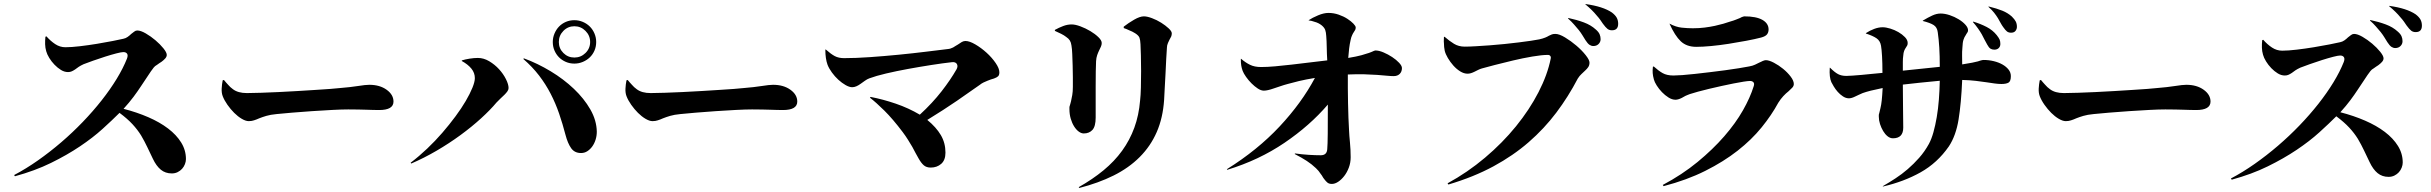

<svg xmlns="http://www.w3.org/2000/svg" viewBox="-20 -867 12040 951"><path d="M209 -613Q204 -630 203.5 -648Q203 -666 205 -685L210 -687Q230 -664 253.5 -648.5Q277 -633 304 -633Q333 -633 375.5 -638Q418 -643 460.5 -650Q503 -657 538.5 -664Q574 -671 591 -675Q602 -677 612 -684Q622 -691 630 -699Q638 -705 645 -710.5Q652 -716 660 -716Q677 -716 702 -701.5Q727 -687 750 -667.5Q773 -648 789.5 -627.5Q806 -607 806 -595Q806 -586 798.5 -577.5Q791 -569 780 -561Q774 -557 768.5 -553.5Q763 -550 758 -546Q747 -540 741 -532Q727 -514 712 -490.5Q697 -467 679 -441Q662 -415 641.5 -387.5Q621 -360 592 -328Q658 -311 714.5 -286.5Q771 -262 812.5 -230.5Q854 -199 877.5 -161Q901 -123 901 -79Q901 -67 896 -54Q891 -41 882 -31Q873 -21 860 -14.5Q847 -8 831 -8Q799 -8 776.5 -26.5Q754 -45 737 -81Q723 -110 709.5 -138.5Q696 -167 679 -196Q661 -225 636 -252Q611 -279 572 -308Q536 -272 488 -228.5Q440 -185 376 -142Q312 -99 232.5 -60Q153 -21 54 6L50 0Q109 -31 168 -72.5Q227 -114 283 -162Q339 -210 390 -263Q441 -316 483.5 -370Q526 -424 558 -476.5Q590 -529 609 -577Q615 -593 609.5 -601Q604 -609 591 -609Q581 -609 556 -602.5Q531 -596 501 -586.5Q471 -577 441.5 -566.5Q412 -556 394 -549Q379 -542 370 -536Q365 -533 361 -529.5Q357 -526 352 -523Q343 -517 335 -513.5Q327 -510 317 -510Q299 -510 282 -520.5Q265 -531 250 -546.5Q235 -562 224 -580Q213 -598 209 -613Z M1083 -391Q1077 -407 1078 -428Q1079 -449 1083 -469L1089 -471Q1095 -464 1100 -458Q1105 -452 1110 -447Q1120 -435 1134 -425Q1159 -406 1203 -406Q1232 -406 1273 -407.5Q1314 -409 1359.5 -411Q1405 -413 1452 -416Q1499 -419 1540.5 -421.5Q1582 -424 1615 -426.5Q1648 -429 1665 -431Q1715 -435 1753 -441Q1791 -447 1809 -447Q1861 -447 1895 -422.5Q1929 -398 1929 -364Q1929 -322 1858 -322Q1842 -322 1827 -322.5Q1812 -323 1794.5 -323.5Q1777 -324 1755 -324.5Q1733 -325 1705 -325Q1674 -325 1626 -322.5Q1578 -320 1526 -316.5Q1474 -313 1426.5 -309Q1379 -305 1350 -302Q1319 -299 1299 -293Q1279 -287 1264 -281Q1257 -278 1251 -275.5Q1245 -273 1238 -271Q1227 -267 1212 -267Q1197 -267 1177.5 -278.5Q1158 -290 1140 -308Q1122 -326 1106.5 -348Q1091 -370 1083 -391Z M2575 -578Q2643 -553 2707.5 -514Q2772 -475 2822.5 -427Q2873 -379 2904 -325Q2935 -271 2936 -215Q2936 -194 2930 -175Q2924 -156 2913.5 -141.5Q2903 -127 2889 -118Q2875 -109 2858 -109Q2826 -109 2809 -133Q2792 -157 2781 -199Q2767 -253 2749.5 -304Q2732 -355 2707.5 -402.5Q2683 -450 2650 -493Q2617 -536 2572 -575L2575 -578ZM2014 -61Q2056 -93 2096 -131Q2136 -169 2171 -209.5Q2206 -250 2236 -290.5Q2266 -331 2287 -367Q2308 -403 2320 -432.5Q2332 -462 2332 -480Q2332 -506 2315 -527Q2298 -548 2267 -565L2268 -568Q2284 -573 2306 -576.5Q2328 -580 2347 -580Q2376 -580 2403.5 -563.5Q2431 -547 2452 -524Q2473 -501 2486 -475Q2499 -449 2499 -431Q2499 -423 2493.5 -415Q2488 -407 2479 -398Q2474 -393 2469 -388.5Q2464 -384 2459 -379Q2454 -374 2449 -369Q2444 -364 2439 -359Q2409 -323 2363 -281Q2317 -239 2261 -198Q2205 -157 2142.5 -120.5Q2080 -84 2017 -57L2014 -61ZM2903 -659Q2903 -691 2880 -714Q2857 -737 2825 -737Q2793 -737 2770.5 -714Q2748 -691 2748 -659Q2748 -627 2770.5 -604.5Q2793 -582 2825 -582Q2857 -582 2880 -604.5Q2903 -627 2903 -659ZM2933 -659Q2933 -636 2924.5 -616.5Q2916 -597 2901.5 -583Q2887 -569 2867 -560.5Q2847 -552 2825 -552Q2802 -552 2782.5 -560.5Q2763 -569 2749 -583Q2735 -597 2726.5 -616.5Q2718 -636 2718 -659Q2718 -681 2726.5 -701Q2735 -721 2749 -735.5Q2763 -750 2782.5 -758.5Q2802 -767 2825 -767Q2847 -767 2867 -758.5Q2887 -750 2901.5 -735.5Q2916 -721 2924.5 -701Q2933 -681 2933 -659Z M3083 -391Q3077 -407 3078 -428Q3079 -449 3083 -469L3089 -471Q3095 -464 3100 -458Q3105 -452 3110 -447Q3120 -435 3134 -425Q3159 -406 3203 -406Q3232 -406 3273 -407.5Q3314 -409 3359.5 -411Q3405 -413 3452 -416Q3499 -419 3540.5 -421.5Q3582 -424 3615 -426.5Q3648 -429 3665 -431Q3715 -435 3753 -441Q3791 -447 3809 -447Q3861 -447 3895 -422.5Q3929 -398 3929 -364Q3929 -322 3858 -322Q3842 -322 3827 -322.5Q3812 -323 3794.5 -323.5Q3777 -324 3755 -324.5Q3733 -325 3705 -325Q3674 -325 3626 -322.5Q3578 -320 3526 -316.5Q3474 -313 3426.5 -309Q3379 -305 3350 -302Q3319 -299 3299 -293Q3279 -287 3264 -281Q3257 -278 3251 -275.5Q3245 -273 3238 -271Q3227 -267 3212 -267Q3197 -267 3177.5 -278.5Q3158 -290 3140 -308Q3122 -326 3106.5 -348Q3091 -370 3083 -391Z M4079 -546Q4068 -576 4068 -621L4070 -622Q4096 -599 4115 -589Q4134 -579 4161 -579Q4218 -579 4289 -584Q4360 -589 4431.5 -596Q4503 -603 4567.5 -611Q4632 -619 4674 -624Q4688 -625 4701 -632Q4707 -636 4713 -639.5Q4719 -643 4724 -646Q4735 -654 4744 -659Q4753 -664 4762 -664Q4782 -664 4811 -647Q4840 -630 4866.5 -606Q4893 -582 4911.5 -555Q4930 -528 4930 -509Q4930 -495 4923.5 -489Q4917 -483 4903 -478Q4896 -476 4888 -473.5Q4880 -471 4871 -467Q4861 -463 4851.5 -458.5Q4842 -454 4832 -446Q4783 -411 4719.5 -367.5Q4656 -324 4573 -273Q4617 -237 4640 -198Q4663 -159 4663 -111Q4663 -74 4642 -55.5Q4621 -37 4590 -37Q4569 -37 4556 -48Q4543 -59 4530 -82Q4523 -94 4515.5 -108Q4508 -122 4499 -139Q4489 -156 4477.5 -174.5Q4466 -193 4451 -213Q4402 -278 4360.5 -319Q4319 -360 4289 -383L4292 -387Q4354 -375 4417 -353.5Q4480 -332 4536 -299Q4599 -357 4644 -415Q4689 -473 4718 -524Q4726 -539 4719.5 -550Q4713 -561 4695 -559Q4650 -554 4592.5 -545Q4535 -536 4477.5 -525.5Q4420 -515 4369 -503Q4318 -491 4286 -479Q4281 -477 4275 -474Q4269 -471 4264 -467L4243 -452Q4232 -444 4221.5 -439.5Q4211 -435 4201 -435Q4187 -435 4168.5 -445.5Q4150 -456 4132.5 -472Q4115 -488 4100.5 -508Q4086 -528 4079 -546Z M5287 -642Q5285 -657 5279 -666.5Q5273 -676 5261 -684Q5251 -692 5236 -699.5Q5221 -707 5205 -714V-719Q5225 -730 5246 -738Q5267 -746 5288 -746Q5306 -746 5331.5 -736.5Q5357 -727 5380.5 -713Q5404 -699 5420.5 -683Q5437 -667 5437 -654Q5437 -649 5436 -645Q5435 -641 5433 -636Q5431 -631 5428.5 -626.5Q5426 -622 5424 -617Q5419 -607 5414.5 -594Q5410 -581 5409 -564Q5408 -547 5407.5 -513Q5407 -479 5407 -438.5Q5407 -398 5407 -357Q5407 -316 5407 -285Q5407 -241 5391 -223.5Q5375 -206 5348 -206Q5336 -206 5323.5 -215Q5311 -224 5300.5 -240.5Q5290 -257 5283.5 -279Q5277 -301 5277 -327Q5277 -331 5277 -335Q5277 -339 5279 -344Q5281 -349 5282 -354.5Q5283 -360 5285 -366Q5288 -379 5291 -396Q5294 -413 5294 -437Q5294 -456 5294 -484.5Q5294 -513 5293 -542.5Q5292 -572 5291 -599Q5290 -626 5287 -642ZM5760 -632Q5758 -611 5756.5 -576Q5755 -541 5753 -503Q5751 -465 5749 -429.5Q5747 -394 5746 -372Q5740 -283 5709.5 -213Q5679 -143 5625 -89Q5571 -35 5495.5 2.5Q5420 40 5326 64L5323 60Q5392 21 5446 -23.5Q5500 -68 5538 -120.5Q5576 -173 5598.5 -234.5Q5621 -296 5627 -369Q5630 -394 5631 -434Q5632 -474 5632 -515Q5632 -556 5631 -592.5Q5630 -629 5629 -648Q5628 -669 5624 -680Q5620 -691 5603 -702Q5589 -711 5573 -717Q5561 -723 5546 -728V-735Q5569 -753 5597.5 -769.5Q5626 -786 5646 -786Q5662 -786 5686 -777Q5710 -768 5731.5 -754.5Q5753 -741 5768.5 -726.5Q5784 -712 5784 -702Q5784 -693 5781 -686Q5778 -679 5773 -671Q5771 -666 5769 -662.5Q5767 -659 5765 -654Q5760 -642 5760 -632Z M6491 -759Q6478 -764 6462 -766V-767Q6480 -779 6508.5 -791Q6537 -803 6560 -803Q6586 -803 6610.5 -794.5Q6635 -786 6653.5 -774Q6672 -762 6683.5 -750Q6695 -738 6695 -731Q6695 -724 6692.5 -719Q6690 -714 6685 -707Q6683 -704 6681 -700.5Q6679 -697 6677 -692Q6675 -687 6673 -682Q6671 -677 6670 -670Q6665 -648 6662.5 -627Q6660 -606 6658 -580Q6700 -587 6723.5 -593.5Q6747 -600 6761 -605Q6769 -608 6774 -610Q6779 -612 6783 -614Q6790 -617 6793 -617Q6810 -617 6832.5 -607.5Q6855 -598 6875.5 -584.5Q6896 -571 6910 -556Q6924 -541 6924 -530Q6924 -512 6913 -501Q6902 -490 6883 -490Q6869 -490 6849 -492Q6829 -494 6801.5 -496Q6774 -498 6738 -499Q6702 -500 6656 -498Q6656 -466 6656 -429Q6656 -392 6657 -355.5Q6658 -319 6659 -284Q6660 -249 6662 -222Q6663 -197 6666.5 -161.5Q6670 -126 6670 -88Q6670 -61 6661 -37Q6652 -13 6638 5Q6624 23 6608 33.5Q6592 44 6577 44Q6563 44 6555 37.5Q6547 31 6539 20Q6534 14 6530.5 7.5Q6527 1 6522 -5Q6512 -21 6498 -34Q6477 -54 6452.5 -70Q6428 -86 6393 -104L6394 -107Q6431 -102 6463.5 -100Q6496 -98 6522 -98Q6552 -98 6554 -128Q6556 -150 6556.5 -205.5Q6557 -261 6557 -349Q6468 -245 6342 -159.5Q6216 -74 6059 -26L6057 -29Q6209 -124 6318 -240.5Q6427 -357 6493 -481Q6445 -473 6414 -465.5Q6383 -458 6358 -451Q6339 -446 6322 -440Q6305 -434 6289 -429Q6258 -418 6240 -418Q6226 -418 6210 -428.5Q6194 -439 6179 -454Q6164 -469 6152 -486Q6140 -503 6135 -516Q6130 -530 6128 -542.5Q6126 -555 6126 -575L6127 -576Q6149 -557 6171.5 -546Q6194 -535 6226 -535Q6257 -535 6296 -538.5Q6335 -542 6378 -547Q6421 -552 6466 -557.5Q6511 -563 6554 -568Q6552 -600 6551.5 -633Q6551 -666 6549 -689Q6548 -707 6544 -718.5Q6540 -730 6527 -741Q6511 -754 6491 -759Z M7135 -685Q7159 -664 7182 -650Q7205 -636 7235 -636Q7258 -636 7290.5 -638Q7323 -640 7359 -642.5Q7395 -645 7432.5 -649Q7470 -653 7503 -657Q7536 -661 7562.5 -665Q7589 -669 7604 -672Q7622 -676 7634 -681Q7644 -685 7652 -690Q7660 -694 7666.5 -696.5Q7673 -699 7684 -699Q7703 -699 7732 -681.5Q7761 -664 7788 -641Q7815 -618 7834 -594Q7853 -570 7853 -557Q7853 -544 7847 -535Q7841 -526 7832 -518Q7827 -513 7822.5 -509Q7818 -505 7813 -500Q7804 -492 7795 -478Q7748 -388 7688.5 -309Q7629 -230 7552 -163Q7475 -96 7377 -43Q7279 10 7154 47L7150 41Q7249 -13 7335.5 -86Q7422 -159 7489 -241.5Q7556 -324 7600.5 -410.5Q7645 -497 7661 -577Q7663 -584 7659 -589.5Q7655 -595 7647 -595Q7617 -595 7570 -587Q7523 -579 7474.5 -567.5Q7426 -556 7383.5 -545Q7341 -534 7320 -528Q7315 -527 7311 -525Q7307 -523 7302 -521L7284 -512Q7274 -507 7265.5 -504.5Q7257 -502 7249 -502Q7231 -502 7212.5 -513.5Q7194 -525 7178.5 -542.5Q7163 -560 7151.5 -579.5Q7140 -599 7136 -615Q7132 -634 7132 -653Q7131 -661 7131.5 -668.5Q7132 -676 7132 -684ZM7995 -749Q7995 -717 7964 -717Q7951 -717 7942 -724Q7933 -731 7919 -750Q7913 -759 7906 -769Q7899 -779 7888 -791Q7868 -816 7832 -846L7833 -847Q7920 -835 7964 -805Q7981 -792 7988 -779Q7995 -766 7995 -749ZM7908 -673Q7908 -659 7898 -649Q7888 -639 7872 -639Q7862 -639 7853 -645Q7844 -651 7833 -668Q7826 -679 7818.5 -691.5Q7811 -704 7800 -718Q7789 -731 7776.5 -745.5Q7764 -760 7747 -775L7748 -778Q7790 -769 7825 -756Q7860 -743 7884 -721Q7898 -709 7903 -697.5Q7908 -686 7908 -673Z M8249 -750Q8281 -733 8310 -730Q8339 -727 8365 -727Q8396 -727 8423.5 -730.5Q8451 -734 8474 -739Q8497 -744 8516 -749.5Q8535 -755 8549 -760Q8567 -765 8579 -770Q8591 -775 8599 -778Q8605 -782 8612 -784Q8618 -786 8619 -786Q8679 -786 8709.5 -768.5Q8740 -751 8740 -721Q8740 -707 8732.5 -697Q8725 -687 8703 -681Q8672 -673 8629.5 -665Q8587 -657 8542.5 -650Q8498 -643 8455.5 -639Q8413 -635 8382 -635Q8334 -635 8305 -662.5Q8276 -690 8249 -750ZM8279 -373Q8262 -373 8244.5 -384Q8227 -395 8212 -410.5Q8197 -426 8186 -443.5Q8175 -461 8172 -473Q8167 -491 8166 -505Q8165 -519 8167 -536L8171 -538Q8194 -517 8215 -505Q8236 -493 8269 -493Q8284 -493 8312.5 -495Q8341 -497 8376 -501Q8411 -505 8449.5 -509.5Q8488 -514 8524.5 -519Q8561 -524 8592.5 -529Q8624 -534 8644 -538Q8661 -541 8672.5 -546.5Q8684 -552 8694 -557Q8699 -559 8703 -561Q8707 -563 8711 -565Q8721 -569 8726 -569Q8742 -569 8766 -556.5Q8790 -544 8812 -526Q8834 -508 8849.5 -487.5Q8865 -467 8865 -451Q8865 -441 8857.5 -433Q8850 -425 8839 -415Q8832 -410 8826 -404Q8820 -398 8813 -391Q8806 -383 8800 -375.5Q8794 -368 8788 -358Q8755 -297 8705.5 -236Q8656 -175 8586.5 -120.5Q8517 -66 8426 -20.5Q8335 25 8220 55L8216 49Q8312 -2 8388 -64.5Q8464 -127 8520.5 -192Q8577 -257 8613 -320.5Q8649 -384 8666 -439Q8671 -453 8665 -459.5Q8659 -466 8648 -466Q8638 -466 8616 -462.5Q8594 -459 8566 -453.5Q8538 -448 8506.5 -441Q8475 -434 8445.5 -427Q8416 -420 8390.5 -413Q8365 -406 8350 -401Q8344 -399 8338.5 -396.5Q8333 -394 8328 -392Q8323 -390 8319 -387Q8315 -384 8310 -382Q8292 -373 8279 -373Z M9876 -777Q9868 -790 9857 -804Q9846 -818 9829 -833L9830 -835Q9871 -825 9898 -814Q9925 -803 9945 -785Q9959 -771 9964.5 -760Q9970 -749 9970 -734Q9970 -723 9963 -714Q9956 -705 9941 -705Q9929 -705 9921 -711Q9913 -717 9902 -733Q9896 -741 9890 -752Q9884 -763 9876 -777ZM9578 -707Q9575 -732 9557.5 -743Q9540 -754 9504 -763V-765Q9529 -780 9550.5 -790Q9572 -800 9592 -800Q9613 -800 9637 -792Q9661 -784 9681.5 -771.5Q9702 -759 9715 -744.5Q9728 -730 9728 -717Q9728 -713 9727 -710.5Q9726 -708 9724 -705Q9722 -702 9720 -699Q9718 -696 9716 -692Q9710 -684 9705.5 -670.5Q9701 -657 9700 -631Q9698 -610 9698.5 -590.5Q9699 -571 9699 -548Q9731 -553 9748.5 -556.5Q9766 -560 9777 -563Q9782 -565 9786 -566Q9790 -567 9793 -568Q9797 -569 9799.5 -569.5Q9802 -570 9805 -570Q9831 -570 9855.5 -564Q9880 -558 9898.5 -547.5Q9917 -537 9928.5 -522.5Q9940 -508 9940 -490Q9940 -464 9928 -457.5Q9916 -451 9893 -451Q9878 -451 9860 -453.5Q9842 -456 9819 -459.5Q9796 -463 9766.5 -466.5Q9737 -470 9699 -471Q9694 -355 9681 -275Q9668 -195 9633 -142Q9576 -60 9493 -13.5Q9410 33 9306 57V55Q9337 37 9368.5 16.5Q9400 -4 9429.5 -29.5Q9459 -55 9486 -85.5Q9513 -116 9534 -154Q9547 -178 9556.5 -212Q9566 -246 9573 -287Q9580 -328 9583.5 -374Q9587 -420 9588 -467Q9537 -462 9491 -457.5Q9445 -453 9405 -448Q9405 -381 9406 -329Q9407 -277 9407 -235Q9407 -182 9356 -182Q9342 -182 9329.5 -192Q9317 -202 9307.5 -218Q9298 -234 9292 -252.5Q9286 -271 9286 -289Q9286 -292 9286 -296.5Q9286 -301 9288 -306Q9291 -318 9294 -331Q9298 -347 9300.5 -370Q9303 -393 9305 -431Q9270 -424 9246.5 -418Q9223 -412 9206 -406Q9196 -402 9187 -397.5Q9178 -393 9169 -389Q9151 -380 9138 -380Q9123 -380 9108.5 -389.5Q9094 -399 9082.5 -412Q9071 -425 9063 -438.5Q9055 -452 9051 -460Q9040 -484 9043 -531L9044 -532Q9067 -509 9084 -500Q9101 -491 9125 -491Q9137 -491 9156.5 -492.5Q9176 -494 9200.5 -496Q9225 -498 9251.5 -501Q9278 -504 9304 -506Q9304 -554 9302 -588.5Q9300 -623 9297 -640Q9293 -665 9274.5 -677.5Q9256 -690 9222 -701V-703Q9242 -716 9263.5 -724Q9285 -732 9305 -732Q9321 -732 9342.5 -725.5Q9364 -719 9383 -708Q9402 -697 9415.5 -683Q9429 -669 9429 -654Q9429 -646 9426.5 -641.5Q9424 -637 9420 -631Q9415 -624 9411.5 -615Q9408 -606 9407 -591Q9405 -578 9405 -560Q9405 -542 9405 -517L9588 -536Q9588 -591 9585.5 -631.5Q9583 -672 9578 -707ZM9796 -697Q9788 -711 9777 -726.5Q9766 -742 9752 -758L9754 -760Q9790 -749 9820 -733.5Q9850 -718 9870 -693Q9881 -679 9884.5 -670.5Q9888 -662 9888 -649Q9888 -637 9880 -629Q9872 -621 9858 -621Q9847 -621 9839 -626Q9831 -631 9823 -646Q9817 -656 9810.5 -669Q9804 -682 9796 -697Z M10083 -391Q10077 -407 10078 -428Q10079 -449 10083 -469L10089 -471Q10095 -464 10100 -458Q10105 -452 10110 -447Q10120 -435 10134 -425Q10159 -406 10203 -406Q10232 -406 10273 -407.5Q10314 -409 10359.5 -411Q10405 -413 10452 -416Q10499 -419 10540.5 -421.5Q10582 -424 10615 -426.5Q10648 -429 10665 -431Q10715 -435 10753 -441Q10791 -447 10809 -447Q10861 -447 10895 -422.5Q10929 -398 10929 -364Q10929 -322 10858 -322Q10842 -322 10827 -322.5Q10812 -323 10794.5 -323.5Q10777 -324 10755 -324.5Q10733 -325 10705 -325Q10674 -325 10626 -322.5Q10578 -320 10526 -316.5Q10474 -313 10426.5 -309Q10379 -305 10350 -302Q10319 -299 10299 -293Q10279 -287 10264 -281Q10257 -278 10251 -275.5Q10245 -273 10238 -271Q10227 -267 10212 -267Q10197 -267 10177.5 -278.5Q10158 -290 10140 -308Q10122 -326 10106.5 -348Q10091 -370 10083 -391Z M11869 -782Q11849 -807 11813 -837L11814 -838Q11901 -826 11945 -796Q11962 -783 11969 -770Q11976 -757 11976 -740Q11976 -708 11945 -708Q11932 -708 11923 -715Q11914 -722 11900 -741Q11894 -750 11887 -760Q11880 -770 11869 -782ZM11189 -596Q11184 -613 11183.5 -631Q11183 -649 11185 -668L11190 -670Q11210 -647 11233.5 -631.5Q11257 -616 11284 -616Q11313 -616 11355.5 -621Q11398 -626 11440.5 -633Q11483 -640 11518.5 -647Q11554 -654 11571 -658Q11582 -660 11592 -667Q11602 -674 11610 -682Q11618 -688 11625 -693.5Q11632 -699 11640 -699Q11657 -699 11682 -684.5Q11707 -670 11730 -650.5Q11753 -631 11769.5 -610.5Q11786 -590 11786 -578Q11786 -569 11778.5 -560.5Q11771 -552 11760 -544Q11754 -540 11748.5 -536.5Q11743 -533 11738 -529Q11727 -523 11721 -515Q11707 -497 11692 -473.5Q11677 -450 11659 -424Q11642 -398 11621.5 -370.5Q11601 -343 11572 -311Q11638 -294 11694.5 -269.5Q11751 -245 11792.5 -213.5Q11834 -182 11857.5 -144Q11881 -106 11881 -62Q11881 -50 11876 -37Q11871 -24 11862 -14Q11853 -4 11840 2.5Q11827 9 11811 9Q11779 9 11756.5 -9.5Q11734 -28 11717 -64Q11703 -93 11689.5 -121.5Q11676 -150 11659 -179Q11641 -208 11616 -235Q11591 -262 11552 -291Q11516 -255 11468 -211.5Q11420 -168 11356 -125Q11292 -82 11212.5 -43Q11133 -4 11034 23L11030 17Q11089 -14 11148 -55.5Q11207 -97 11263 -145Q11319 -193 11370 -246Q11421 -299 11463.5 -353Q11506 -407 11538 -459.5Q11570 -512 11589 -560Q11595 -576 11589.5 -584Q11584 -592 11571 -592Q11561 -592 11536 -585.5Q11511 -579 11481 -569.5Q11451 -560 11421.5 -549.5Q11392 -539 11374 -532Q11359 -525 11350 -519Q11345 -516 11341 -512.5Q11337 -509 11332 -506Q11323 -500 11315 -496.5Q11307 -493 11297 -493Q11279 -493 11262 -503.5Q11245 -514 11230 -529.5Q11215 -545 11204 -563Q11193 -581 11189 -596ZM11772 -708Q11761 -721 11748.5 -735.5Q11736 -750 11719 -765L11720 -768Q11762 -759 11797 -746Q11832 -733 11856 -711Q11870 -699 11875 -687.5Q11880 -676 11880 -663Q11880 -649 11870 -639Q11860 -629 11844 -629Q11834 -629 11825 -635Q11816 -641 11805 -658Q11798 -669 11790.5 -681.5Q11783 -694 11772 -708Z"/></svg>

Font: XinYuGongZhangJiaSongA
Style: Regular
Weight: 900
Designer: XinYuGong
Foundry: Adobe Systems Incorporated
Version: Version 1.00